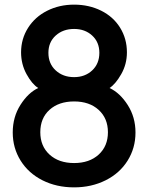

<svg xmlns="http://www.w3.org/2000/svg" viewBox="-20 -799 639 829"><path d="M35 -227Q35 -294 68.5 -346.5Q102 -399 145 -419Q118 -436 94.5 -479Q71 -522 71 -573Q71 -631 101 -678.5Q131 -726 183.5 -752.5Q236 -779 300 -779Q364 -779 416.5 -753Q469 -727 498.5 -679.5Q528 -632 528 -573Q528 -522 503.5 -479Q479 -436 453 -419Q498 -398 531.5 -345.5Q565 -293 565 -227Q565 -160 531 -105.5Q497 -51 436 -20.5Q375 10 300 10Q224 10 163.5 -20.5Q103 -51 69 -105.5Q35 -160 35 -227ZM300 -95Q366 -95 406 -131.5Q446 -168 446 -228Q446 -288 406 -324.5Q366 -361 300 -361Q234 -361 194 -325Q154 -289 154 -228Q154 -168 194 -131.5Q234 -95 300 -95ZM300 -466Q347 -466 378 -495Q409 -524 409 -571Q409 -617 378 -645.5Q347 -674 300 -674Q252 -674 220.5 -645.5Q189 -617 189 -571Q189 -524 220.5 -495Q252 -466 300 -466Z"/></svg>

Font: BLUETTI 2.0 Medium
Style: Italic
Weight: 500
Designer: Stijn de Vries
Foundry: tokotype
Version: Version 2.005;October 31, 2023;FontCreator 14.0.0.2814 64-bi